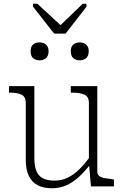

<svg xmlns="http://www.w3.org/2000/svg" viewBox="-20 -998 663 1028"><path d="M270 -818H331L443 -962V-978H423L287 -847H322L180 -978H157V-962ZM164 -537V-151Q164 -110 174.5 -83.5Q185 -57 208.5 -44Q232 -31 273 -31Q309 -31 341 -46Q373 -61 402.5 -89.5Q432 -118 461 -158L465 -120Q433 -78 400 -48.5Q367 -19 332 -4.5Q297 10 258 10Q212 10 181 -6.5Q150 -23 134 -57Q118 -91 118 -141V-446Q118 -480 95.5 -491Q73 -502 34 -502H28V-537ZM501 -537V-78Q501 -64 511 -56Q521 -48 539.5 -44.5Q558 -41 583 -38L590 -37V0H467L456 -126V-130V-446Q456 -480 432.5 -491Q409 -502 367 -502H359V-537ZM240 -724Q240 -698 226 -686.5Q212 -675 192 -675Q171 -675 157.5 -686.5Q144 -698 144 -724Q144 -748 157 -759.5Q170 -771 191 -771Q212 -771 226 -759.5Q240 -748 240 -724ZM455 -724Q455 -698 441 -686.5Q427 -675 407 -675Q386 -675 372.5 -686.5Q359 -698 359 -724Q359 -748 372.5 -759.5Q386 -771 407 -771Q427 -771 441 -759.5Q455 -748 455 -724Z"/></svg>

Font: Roboto Serif 20pt Thin
Style: Regular
Weight: 250
Version: Version 1.008